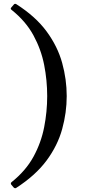

<svg xmlns="http://www.w3.org/2000/svg" viewBox="-20 -862 457 1013"><path d="M52 127 40 113Q34 105 41 99Q116 39 156.5 -35Q197 -109 213 -191Q229 -273 229 -355Q229 -438 213 -519.5Q197 -601 156.5 -675.5Q116 -750 41 -810Q33 -816 40 -823L52 -837Q58 -845 66 -840Q168 -775 226 -696Q284 -617 308 -530Q332 -443 332 -355Q332 -268 308 -181Q284 -94 226 -15.5Q168 63 66 129Q59 134 52 127Z"/></svg>

Font: Hahmlet Medium
Style: Regular
Weight: 500
Version: Version 1.002